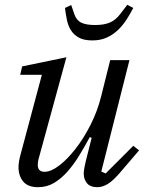

<svg xmlns="http://www.w3.org/2000/svg" viewBox="-20 -766 607 798"><path d="M138 12Q96 12 76.5 -11.5Q57 -35 57 -71Q57 -93 65 -122L154 -455H64L72 -490L256 -528L140 -104Q137 -92 137 -81Q137 -52 165 -52Q192 -52 226 -78Q260 -104 294 -147.5Q328 -191 356.5 -247.5Q385 -304 400 -364L438 -516H518L401 -53L419 -45L534 -160L558 -141L487 -58Q452 -16 429 -2Q406 12 385 12Q355 12 341.5 -4.5Q328 -21 328 -44Q328 -55 331 -70Q334 -85 336 -94L361 -193L353 -196Q332 -157 309.5 -120Q287 -83 261 -53.5Q235 -24 205 -6Q175 12 138 12ZM364 -598Q329 -598 308 -609.5Q287 -621 275 -640Q263 -659 258 -683.5Q253 -708 250 -733L276 -745L289 -707Q298 -681 318.5 -671.5Q339 -662 375 -662Q412 -662 436 -672Q460 -682 480 -708L509 -746L534 -733Q521 -708 505.5 -684Q490 -660 470 -641Q450 -622 424 -610Q398 -598 364 -598Z"/></svg>

Font: IBM Plex Serif
Style: Italic
Weight: 400
Italic angle: -14°
Designer: Mike Abbink, Paul van der Laan, Pieter van Rosmalen
Foundry: Bold Monday
Version: Version 3.001